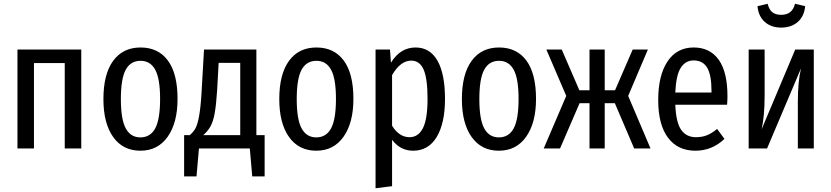

<svg xmlns="http://www.w3.org/2000/svg" viewBox="-20 -791 4429 1023"><path d="M325 0V-455H161V0H73V-527H413V0Z M926 -264Q926 -137 873.5 -62.5Q821 12 728 12Q635 12 583 -61Q531 -134 531 -263Q531 -396 583 -467Q635 -538 729 -538Q823 -538 874.5 -468.5Q926 -399 926 -264ZM624 -263Q624 -155 650 -107Q676 -59 728 -59Q781 -59 807 -107Q833 -155 833 -264Q833 -372 807 -419.5Q781 -467 729 -467Q676 -467 650 -419.5Q624 -372 624 -263Z M1390 -71V149H1324L1311 0H1040L1027 149H961V-71H991Q1010 -87 1021 -106.5Q1032 -126 1040.5 -171Q1049 -216 1054 -300L1067 -527H1346V-71ZM1260 -456H1145L1137 -311Q1132 -233 1124 -188.5Q1116 -144 1102 -118.5Q1088 -93 1063 -71H1260Z M1863 -264Q1863 -137 1810.5 -62.5Q1758 12 1665 12Q1572 12 1520 -61Q1468 -134 1468 -263Q1468 -396 1520 -467Q1572 -538 1666 -538Q1760 -538 1811.5 -468.5Q1863 -399 1863 -264ZM1561 -263Q1561 -155 1587 -107Q1613 -59 1665 -59Q1718 -59 1744 -107Q1770 -155 1770 -264Q1770 -372 1744 -419.5Q1718 -467 1666 -467Q1613 -467 1587 -419.5Q1561 -372 1561 -263Z M2351 -264Q2351 -135 2307 -61.5Q2263 12 2181 12Q2113 12 2069 -46V201L1981 212V-527H2058L2063 -457Q2113 -538 2194 -538Q2271 -538 2311 -467.5Q2351 -397 2351 -264ZM2258 -264Q2258 -373 2237 -420.5Q2216 -468 2171 -468Q2114 -468 2069 -391V-121Q2107 -60 2162 -60Q2209 -60 2233.5 -108.5Q2258 -157 2258 -264Z M2836 -264Q2836 -137 2783.5 -62.5Q2731 12 2638 12Q2545 12 2493 -61Q2441 -134 2441 -263Q2441 -396 2493 -467Q2545 -538 2639 -538Q2733 -538 2784.5 -468.5Q2836 -399 2836 -264ZM2534 -263Q2534 -155 2560 -107Q2586 -59 2638 -59Q2691 -59 2717 -107Q2743 -155 2743 -264Q2743 -372 2717 -419.5Q2691 -467 2639 -467Q2586 -467 2560 -419.5Q2534 -372 2534 -263Z M3432 -527 3327 -280 3446 0H3359L3256 -241H3202V0H3121V-241H3068L2964 0H2877L2997 -280L2891 -527H2973L3067 -310H3121V-527H3202V-310H3257L3351 -527Z M3854 -233H3578Q3582 -138 3609.5 -99Q3637 -60 3688 -60Q3721 -60 3747 -70.5Q3773 -81 3801 -104L3840 -51Q3774 12 3685 12Q3591 12 3539 -57.5Q3487 -127 3487 -258Q3487 -389 3536.5 -463.5Q3586 -538 3676 -538Q3763 -538 3809.5 -472.5Q3856 -407 3856 -279Q3856 -257 3854 -233ZM3771 -305Q3771 -391 3748 -430Q3725 -469 3676 -469Q3632 -469 3607 -429.5Q3582 -390 3578 -298H3771Z M4316 0H4231V-248Q4231 -357 4248 -427L4067 0H3969V-527H4054V-280Q4054 -173 4038 -102L4217 -527H4316ZM4016 -758 4070 -771Q4078 -739 4095.5 -725.5Q4113 -712 4142 -712Q4171 -712 4189.5 -726Q4208 -740 4216 -771L4270 -758Q4265 -704 4230.5 -674Q4196 -644 4142 -644Q4089 -644 4055 -674Q4021 -704 4016 -758Z"/></svg>

Font: Fira Sans Extra Condensed
Style: Regular
Weight: 400
Width: 1
Designer: Carrois Corporate & Edenspiekermann AG
Foundry: Carrois Corporate GbR & Edenspiekermann AG
Version: Version 4.203